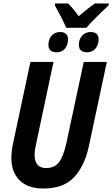

<svg xmlns="http://www.w3.org/2000/svg" viewBox="-20 -1068 642 1098"><path d="M359 -909Q348 -935 329 -971.5Q310 -1008 294 -1037L295 -1048H370Q383 -1035 398.5 -1016.5Q414 -998 430 -975Q455 -997 478 -1015Q501 -1033 522 -1048H602L601 -1037Q583 -1021 558.5 -997Q534 -973 510.5 -949Q487 -925 474 -909ZM304 -769Q257 -769 257 -811Q257 -844 275.5 -864.5Q294 -885 325 -885Q345 -885 357 -874.5Q369 -864 369 -843Q369 -811 351.5 -790Q334 -769 304 -769ZM479 -769Q431 -769 431 -811Q431 -844 450 -864.5Q469 -885 500 -885Q519 -885 531.5 -875Q544 -865 544 -843Q544 -811 526 -790Q508 -769 479 -769ZM228 10Q140 10 92.5 -36.5Q45 -83 45 -164Q45 -200 54 -245L154 -714H286L186 -243Q182 -226 180 -210Q178 -194 178 -182Q178 -107 244 -107Q292 -107 317.5 -140.5Q343 -174 359 -247L459 -714H591L488 -231Q464 -120 404 -55Q344 10 228 10Z"/></svg>

Font: Noto Sans Condensed
Style: Bold Italic
Weight: 700
Width: 3
Italic angle: -12°
Designer: Monotype Design Team
Foundry: Monotype Imaging Inc.
Version: Version 2.013; ttfautohint (v1.8.4.7-5d5b)